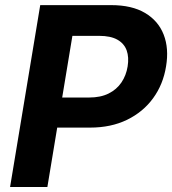

<svg xmlns="http://www.w3.org/2000/svg" viewBox="-20 -748 689 768"><path d="M20.3 0 140.9 -727.5H424.8Q507.4 -727.5 560.2 -696.2Q613.1 -664.9 634.7 -609.5Q656.3 -554.1 644.2 -482.3Q632.6 -410.2 592.5 -355.2Q552.4 -300.1 488.2 -268.8Q424.1 -237.6 340.2 -237.6H157.8L177.8 -357.9H336.3Q382.5 -357.9 414.6 -374Q446.7 -390 465.7 -418.1Q484.7 -446.2 490.5 -482.1Q496.5 -518.8 486.7 -546.3Q476.8 -573.7 449.7 -589.2Q422.6 -604.6 376.7 -604.6H269.6L169.5 0Z"/></svg>

Font: Inter
Style: Italic
Weight: 400
Italic angle: -9.3988°
Designer: Rasmus Andersson
Foundry: rsms
Version: Version 4.001;git-66647c0bb